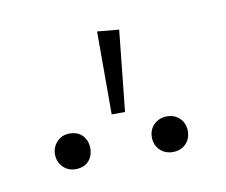

<svg xmlns="http://www.w3.org/2000/svg" viewBox="-38 -879 336 285"><g transform="rotate(-10 130.0 -737.0)"><path d="M123 -835 155.8 -832 143.1 -710H123ZM56.2 -692.9Q68.8 -692.9 75.9 -685.3Q83 -677.7 83 -666Q83 -654.3 75.9 -646.7Q68.8 -639.2 56.2 -639.2Q44.9 -639.2 37.4 -647Q29.8 -654.8 29.8 -666Q29.8 -677.2 37.4 -685.1Q44.9 -692.9 56.2 -692.9ZM183.6 -685.3Q191.4 -692.9 203.1 -692.9Q214.8 -692.9 222.4 -685.3Q230 -677.7 230 -666Q230 -654.3 222.4 -646.7Q214.8 -639.2 203.1 -639.2Q191.4 -639.2 183.6 -646.7Q175.8 -654.3 175.8 -666Q175.8 -677.7 183.6 -685.3Z"/></g></svg>

Font: Fira Sans Compressed UltraLight
Style: Regular
Weight: 200
Width: 1
Designer: Carrois Corporate & Edenspiekermann AG
Foundry: Carrois Corporate GbR & Edenspiekermann AG
Version: Version 4.203;PS 004.203;hotconv 1.0.88;makeotf.lib2.5.64775